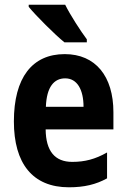

<svg xmlns="http://www.w3.org/2000/svg" viewBox="-20 -786 537 816"><path d="M257 -766H102V-757C132 -720 214 -638 254 -606H349V-619C324 -652 278 -723 257 -766ZM255 -556C117 -556 39 -456 39 -270C39 -92 118 10 273 10C338 10 388 -2 435 -28V-138C384 -109 340 -98 287 -98C213 -98 175 -144 174 -236H462V-309C462 -462 386 -556 255 -556ZM257 -453C308 -453 335 -405 335 -332H175C178 -417 210 -453 257 -453Z"/></svg>

Font: Noto Sans Armenian Condensed
Style: Bold
Weight: 700
Width: 3
Designer: Monotype Design Team
Foundry: Monotype Imaging Inc.
Version: Version 2.008